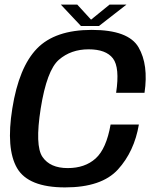

<svg xmlns="http://www.w3.org/2000/svg" viewBox="-20 -811 680 835"><path d="M263 4Q422 4 493 -74Q564 -152 584 -269.5H461Q442.5 -164 396 -122Q349.5 -80 274.5 -80Q198 -80 164.8 -128.5Q131.5 -177 157 -339Q183.5 -505.5 236 -551Q288.5 -596.5 365.5 -596.5Q441 -596.5 471.2 -557Q501.5 -517.5 485 -407.5H608.5Q626.5 -529.5 582.5 -605.2Q538.5 -681 379 -681Q219.5 -681 140.8 -599.8Q62 -518.5 33.5 -339Q5.5 -164 54.2 -80Q103 4 263 4ZM332 -698H410.5L530 -791H456.5L376 -725.5L316 -791H244.5Z"/></svg>

Font: Anybody Thin Medium
Style: Italic
Weight: 500
Italic angle: -10°
Version: Version 1.113;gftools[0.9.25]